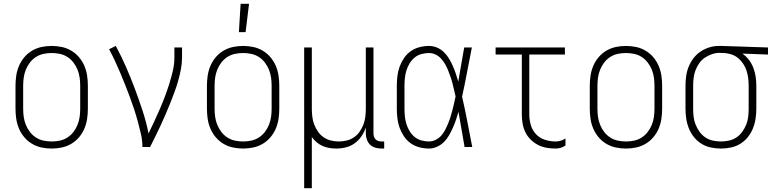

<svg xmlns="http://www.w3.org/2000/svg" viewBox="-20 -768 4040 1003"><path d="M250 8Q223 8 197 2.5Q171 -3 148 -16.5Q125 -30 107.5 -50.5Q90 -71 79.5 -95.5Q69 -120 65 -146.5Q61 -173 61 -200V-320Q61 -347 65 -373.5Q69 -400 79.5 -424.5Q90 -449 107.5 -469.5Q125 -490 148 -503.5Q171 -517 197 -522.5Q223 -528 250 -528Q277 -528 303 -522.5Q329 -517 352 -503.5Q375 -490 392.5 -469.5Q410 -449 420.5 -424.5Q431 -400 435 -373.5Q439 -347 439 -320V-200Q439 -173 435 -146.5Q431 -120 420.5 -95.5Q410 -71 392.5 -50.5Q375 -30 352 -16.5Q329 -3 303 2.5Q277 8 250 8ZM250 -29Q272 -29 293 -33.5Q314 -38 332 -49.5Q350 -61 363.5 -78.5Q377 -96 385 -116Q393 -136 396 -157Q399 -178 399 -200V-320Q399 -342 396 -363Q393 -384 385 -404Q377 -424 363.5 -441.5Q350 -459 332 -470.5Q314 -482 293 -486.5Q272 -491 250 -491Q228 -491 207 -486.5Q186 -482 168 -470.5Q150 -459 136.5 -441.5Q123 -424 115 -404Q107 -384 104 -363Q101 -342 101 -320V-200Q101 -178 104 -157Q107 -136 115 -116Q123 -96 136.5 -78.5Q150 -61 168 -49.5Q186 -38 207 -33.5Q228 -29 250 -29Z M724 0Q724 -34 716.5 -67Q709 -100 700 -133Q691 -166 680.5 -198Q670 -230 658 -262Q646 -294 633.5 -325.5Q621 -357 608 -388Q595 -419 580.5 -450Q566 -481 550 -511L585 -528Q614 -474 638.5 -418Q663 -362 684.5 -304.5Q706 -247 725 -189Q744 -131 756 -71Q771 -102 786 -134Q801 -166 815 -198.5Q829 -231 841.5 -264Q854 -297 864.5 -330.5Q875 -364 883 -398.5Q891 -433 891 -468V-520H931V-468Q931 -437 925 -406Q919 -375 910.5 -345Q902 -315 891 -285.5Q880 -256 868.5 -227Q857 -198 844.5 -169.5Q832 -141 819 -112.5Q806 -84 792 -56Q778 -28 764 0Z M1250 8Q1223 8 1197 2.5Q1171 -3 1148 -16.5Q1125 -30 1107.5 -50.5Q1090 -71 1079.5 -95.5Q1069 -120 1065 -146.5Q1061 -173 1061 -200V-320Q1061 -347 1065 -373.5Q1069 -400 1079.5 -424.5Q1090 -449 1107.5 -469.5Q1125 -490 1148 -503.5Q1171 -517 1197 -522.5Q1223 -528 1250 -528Q1277 -528 1303 -522.5Q1329 -517 1352 -503.5Q1375 -490 1392.5 -469.5Q1410 -449 1420.5 -424.5Q1431 -400 1435 -373.5Q1439 -347 1439 -320V-200Q1439 -173 1435 -146.5Q1431 -120 1420.5 -95.5Q1410 -71 1392.5 -50.5Q1375 -30 1352 -16.5Q1329 -3 1303 2.5Q1277 8 1250 8ZM1250 -29Q1272 -29 1293 -33.5Q1314 -38 1332 -49.5Q1350 -61 1363.5 -78.5Q1377 -96 1385 -116Q1393 -136 1396 -157Q1399 -178 1399 -200V-320Q1399 -342 1396 -363Q1393 -384 1385 -404Q1377 -424 1363.5 -441.5Q1350 -459 1332 -470.5Q1314 -482 1293 -486.5Q1272 -491 1250 -491Q1228 -491 1207 -486.5Q1186 -482 1168 -470.5Q1150 -459 1136.5 -441.5Q1123 -424 1115 -404Q1107 -384 1104 -363Q1101 -342 1101 -320V-200Q1101 -178 1104 -157Q1107 -136 1115 -116Q1123 -96 1136.5 -78.5Q1150 -61 1168 -49.5Q1186 -38 1207 -33.5Q1228 -29 1250 -29ZM1228 -600 1237 -748H1281L1263 -600Z M1569 215V-520H1609V-200Q1609 -179 1611.5 -158Q1614 -137 1621.5 -117.5Q1629 -98 1641 -80.5Q1653 -63 1670.5 -51Q1688 -39 1708.5 -34Q1729 -29 1750 -29Q1771 -29 1791.5 -34Q1812 -39 1829.5 -51Q1847 -63 1859 -80.5Q1871 -98 1878.5 -117.5Q1886 -137 1888.5 -158Q1891 -179 1891 -200V-520H1931V-71Q1931 -63 1933.5 -54.5Q1936 -46 1942 -40Q1948 -34 1956.5 -31.5Q1965 -29 1973 -29H1987V8H1973Q1957 8 1941 3.5Q1925 -1 1913.5 -12Q1902 -23 1896.5 -39Q1891 -55 1891 -71V-102Q1883 -78 1868.5 -56.5Q1854 -35 1833.5 -20Q1813 -5 1788 1.5Q1763 8 1737 8Q1719 8 1700.5 5Q1682 2 1665 -5.5Q1648 -13 1634 -25Q1620 -37 1609 -52V215Z M2221 8Q2196 8 2171 1.5Q2146 -5 2125.5 -19.5Q2105 -34 2090.5 -55.5Q2076 -77 2067.5 -100.5Q2059 -124 2056 -149.5Q2053 -175 2053 -200V-320Q2053 -345 2056 -370.5Q2059 -396 2067.5 -419.5Q2076 -443 2090.5 -464.5Q2105 -486 2125.5 -500.5Q2146 -515 2171 -521.5Q2196 -528 2221 -528Q2243 -528 2263 -519.5Q2283 -511 2298.5 -496Q2314 -481 2325.5 -462Q2337 -443 2345.5 -423.5Q2354 -404 2361 -383.5Q2368 -363 2374 -342Q2382 -387 2389.5 -431.5Q2397 -476 2405 -520H2445Q2432 -456 2420 -391.5Q2408 -327 2394 -263Q2409 -198 2421.5 -132Q2434 -66 2447 0H2407Q2399 -46 2391 -92Q2383 -138 2375 -184Q2369 -163 2362 -142Q2355 -121 2346 -101Q2337 -81 2326 -61.5Q2315 -42 2299.5 -26.5Q2284 -11 2263.5 -1.5Q2243 8 2221 8ZM2221 -29Q2239 -29 2256 -37.5Q2273 -46 2285 -59.5Q2297 -73 2305.5 -89.5Q2314 -106 2321 -123Q2328 -140 2333.5 -157.5Q2339 -175 2343.5 -192.5Q2348 -210 2352 -228Q2356 -246 2360 -264Q2356 -281 2352 -298.5Q2348 -316 2343.5 -333.5Q2339 -351 2333 -368Q2327 -385 2320.5 -401.5Q2314 -418 2305 -433.5Q2296 -449 2284 -462Q2272 -475 2255.5 -483Q2239 -491 2221 -491Q2201 -491 2181 -485.5Q2161 -480 2145.5 -467Q2130 -454 2119.5 -436.5Q2109 -419 2103 -399.5Q2097 -380 2095 -360Q2093 -340 2093 -320V-200Q2093 -180 2095 -160Q2097 -140 2103 -120.5Q2109 -101 2119.5 -83.5Q2130 -66 2145.5 -53Q2161 -40 2181 -34.5Q2201 -29 2221 -29Z M2883 8Q2859 8 2835.5 4Q2812 0 2790.5 -11Q2769 -22 2752 -39Q2735 -56 2724.5 -77.5Q2714 -99 2710 -122.5Q2706 -146 2706 -170V-483H2569V-520H2931V-483H2745V-170Q2745 -142 2753 -114.5Q2761 -87 2780.5 -66.5Q2800 -46 2827.5 -37.5Q2855 -29 2883 -29Q2896 -29 2909.5 -33Q2923 -37 2934 -45V-8Q2923 0 2909.5 4Q2896 8 2883 8Z M3250 8Q3223 8 3197 2.5Q3171 -3 3148 -16.5Q3125 -30 3107.5 -50.5Q3090 -71 3079.5 -95.5Q3069 -120 3065 -146.5Q3061 -173 3061 -200V-320Q3061 -347 3065 -373.5Q3069 -400 3079.5 -424.5Q3090 -449 3107.5 -469.5Q3125 -490 3148 -503.5Q3171 -517 3197 -522.5Q3223 -528 3250 -528Q3277 -528 3303 -522.5Q3329 -517 3352 -503.5Q3375 -490 3392.5 -469.5Q3410 -449 3420.5 -424.5Q3431 -400 3435 -373.5Q3439 -347 3439 -320V-200Q3439 -173 3435 -146.5Q3431 -120 3420.5 -95.5Q3410 -71 3392.5 -50.5Q3375 -30 3352 -16.5Q3329 -3 3303 2.5Q3277 8 3250 8ZM3250 -29Q3272 -29 3293 -33.5Q3314 -38 3332 -49.5Q3350 -61 3363.5 -78.5Q3377 -96 3385 -116Q3393 -136 3396 -157Q3399 -178 3399 -200V-320Q3399 -342 3396 -363Q3393 -384 3385 -404Q3377 -424 3363.5 -441.5Q3350 -459 3332 -470.5Q3314 -482 3293 -486.5Q3272 -491 3250 -491Q3228 -491 3207 -486.5Q3186 -482 3168 -470.5Q3150 -459 3136.5 -441.5Q3123 -424 3115 -404Q3107 -384 3104 -363Q3101 -342 3101 -320V-200Q3101 -178 3104 -157Q3107 -136 3115 -116Q3123 -96 3136.5 -78.5Q3150 -61 3168 -49.5Q3186 -38 3207 -33.5Q3228 -29 3250 -29Z M3746 8Q3720 8 3693.5 2.5Q3667 -3 3644.5 -17Q3622 -31 3605.5 -51.5Q3589 -72 3579 -96.5Q3569 -121 3565 -147.5Q3561 -174 3561 -200V-320Q3561 -345 3564.5 -370.5Q3568 -396 3577.5 -419.5Q3587 -443 3602.5 -463.5Q3618 -484 3639.5 -498.5Q3661 -513 3685.5 -520.5Q3710 -528 3735 -528H3750L3992 -520V-483L3858 -488Q3878 -474 3892.5 -455Q3907 -436 3915.5 -413.5Q3924 -391 3927.5 -367.5Q3931 -344 3931 -320V-200Q3931 -174 3927 -147.5Q3923 -121 3913 -96.5Q3903 -72 3886.5 -51.5Q3870 -31 3847.5 -17Q3825 -3 3798.5 2.5Q3772 8 3746 8ZM3746 -29Q3767 -29 3788 -33.5Q3809 -38 3827 -50Q3845 -62 3857.5 -79.5Q3870 -97 3878 -116.5Q3886 -136 3888.5 -157.5Q3891 -179 3891 -200V-320Q3891 -340 3888.5 -360Q3886 -380 3880 -398.5Q3874 -417 3863 -434Q3852 -451 3836.5 -464Q3821 -477 3802 -483.5Q3783 -490 3763 -491H3750Q3747 -491 3744.5 -491.5Q3742 -492 3740 -492Q3719 -492 3699 -485Q3679 -478 3662 -466.5Q3645 -455 3633 -438Q3621 -421 3613.5 -401.5Q3606 -382 3603.5 -361.5Q3601 -341 3601 -320V-200Q3601 -179 3603.5 -157.5Q3606 -136 3614 -116.5Q3622 -97 3634.5 -79.5Q3647 -62 3665 -50Q3683 -38 3704 -33.5Q3725 -29 3746 -29Z"/></svg>

Font: Iosevka Extralight
Style: Regular
Weight: 200
Monospace: yes
Designer: Belleve Invis
Foundry: Belleve Invis
Version: Version 32.0.1; ttfautohint (v1.8.4)